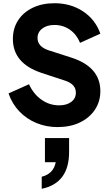

<svg xmlns="http://www.w3.org/2000/svg" viewBox="-20 -777 687 1192"><path d="M337 12Q416 12 475.5 -16.5Q535 -45 569 -95.5Q603 -146 603 -211Q603 -361 424 -419L281 -465Q213 -488 213 -541Q213 -577 242 -599.5Q271 -622 318 -622Q372 -622 414 -592.5Q456 -563 477 -511L603 -568Q572 -656 495.5 -706.5Q419 -757 318 -757Q242 -757 183.5 -729Q125 -701 92.5 -651Q60 -601 60 -535Q60 -383 239 -324L385 -276Q451 -254 451 -202Q451 -166 422.5 -144.5Q394 -123 347 -123Q287 -123 237.5 -158Q188 -193 160 -254L33 -197Q55 -133 99.5 -86Q144 -39 205.5 -13.5Q267 12 337 12ZM239 395Q409 360 409 167V80H259V230H326Q319 267 296.5 289.5Q274 312 239 320Z"/></svg>

Font: Plus Jakarta Sans ExtraBold
Style: Regular
Weight: 800
Designer: Gumpita Rahayu
Foundry: Tokotype
Version: Version 2.004; ttfautohint (v1.8.3)